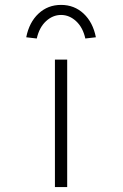

<svg xmlns="http://www.w3.org/2000/svg" viewBox="-20 -763 500 783"><path d="M204 0V-520H254V0ZM130 -606 87 -611Q99 -672 137 -707.5Q175 -743 229 -743Q283 -743 321 -707.5Q359 -672 371 -611L328 -606Q318 -651 290.5 -676.5Q263 -702 229 -702Q195 -702 167.5 -676.5Q140 -651 130 -606Z"/></svg>

Font: Lexend Zetta ExtraLight
Style: Regular
Weight: 250
Version: Version 1.007